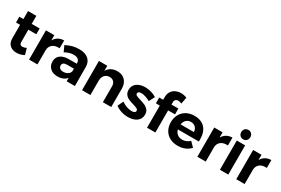

<svg xmlns="http://www.w3.org/2000/svg" viewBox="88 -1915 4476 3060"><g transform="rotate(30 2326.5 -385.0)"><path d="M407 -30Q377 -12 340.5 -2.5Q304 7 267 7Q192 7 145 -36Q98 -79 98 -159V-408H23V-514H98V-662H251V-514H397V-407H251V-185Q251 -123 300 -123Q334 -123 375 -143Z M831 -544V-399Q823 -400 807 -400Q736 -400 694.5 -361.5Q653 -323 653 -259V0H499V-538H653V-441Q681 -491 726 -517Q771 -543 831 -544Z M1191 0V-63Q1164 -29 1121 -11Q1078 7 1022 7Q937 7 887 -39.5Q837 -86 837 -161Q837 -237 890.5 -279.5Q944 -322 1042 -323H1190V-333Q1190 -376 1161.5 -399.5Q1133 -423 1078 -423Q1003 -423 918 -376L870 -482Q934 -514 990 -529Q1046 -544 1113 -544Q1221 -544 1280.5 -493Q1340 -442 1341 -351L1342 0ZM1190 -184V-232H1069Q1024 -232 1002.5 -217.5Q981 -203 981 -171Q981 -140 1003.5 -121.5Q1026 -103 1065 -103Q1113 -103 1148 -126Q1183 -149 1190 -184Z M2011 -338V0H1857V-293Q1857 -344 1828.5 -373.5Q1800 -403 1751 -403Q1694 -402 1661 -363.5Q1628 -325 1628 -265V0H1474V-538H1628V-444Q1684 -542 1814 -544Q1904 -544 1957.5 -488Q2011 -432 2011 -338Z M2318 -432Q2290 -432 2273 -422Q2256 -412 2256 -392Q2256 -370 2279 -358Q2302 -346 2354 -331Q2411 -314 2448 -297.5Q2485 -281 2512 -248.5Q2539 -216 2539 -163Q2539 -83 2477.5 -38.5Q2416 6 2320 6Q2254 6 2193 -13.5Q2132 -33 2087 -69L2137 -173Q2178 -141 2228.5 -123.5Q2279 -106 2324 -106Q2355 -106 2373.5 -116.5Q2392 -127 2392 -148Q2392 -171 2368.5 -184Q2345 -197 2293 -212Q2238 -228 2201.5 -244Q2165 -260 2139 -292.5Q2113 -325 2113 -377Q2113 -457 2173 -501Q2233 -545 2325 -545Q2380 -545 2435 -529.5Q2490 -514 2535 -485L2482 -380Q2438 -405 2395 -418.5Q2352 -432 2318 -432Z M2823 -559V-514H2950V-407H2823V0H2670V-407H2598V-514H2670V-565Q2670 -623 2696.5 -664.5Q2723 -706 2768 -727.5Q2813 -749 2868 -749Q2920 -749 2974 -727L2951 -607Q2936 -613 2919 -617.5Q2902 -622 2887 -622Q2859 -622 2841 -606Q2823 -590 2823 -559Z M3496 -259Q3496 -235 3495 -222H3109Q3122 -171 3159 -142.5Q3196 -114 3248 -114Q3286 -114 3321 -128.5Q3356 -143 3384 -171L3465 -89Q3424 -43 3365.5 -18.5Q3307 6 3235 6Q3150 6 3086.5 -28Q3023 -62 2988.5 -124Q2954 -186 2954 -267Q2954 -349 2989 -411.5Q3024 -474 3087 -508.5Q3150 -543 3231 -543Q3361 -543 3428.5 -468Q3496 -393 3496 -259ZM3351 -313Q3349 -366 3317 -398Q3285 -430 3232 -430Q3182 -430 3148.5 -398.5Q3115 -367 3106 -313Z M3928 -544V-399Q3920 -400 3904 -400Q3833 -400 3791.5 -361.5Q3750 -323 3750 -259V0H3596V-538H3750V-441Q3778 -491 3823 -517Q3868 -543 3928 -544Z M4011 -538H4165V0H4011ZM4088 -605Q4052 -605 4028.5 -629.5Q4005 -654 4005 -691Q4005 -729 4028.5 -753Q4052 -777 4088 -777Q4125 -777 4148.5 -753Q4172 -729 4172 -691Q4172 -653 4148.5 -629Q4125 -605 4088 -605Z M4644 -544V-399Q4636 -400 4620 -400Q4549 -400 4507.5 -361.5Q4466 -323 4466 -259V0H4312V-538H4466V-441Q4494 -491 4539 -517Q4584 -543 4644 -544Z"/></g></svg>

Font: Argentum Sans SemiBold
Style: Regular
Weight: 600
Designer: Julieta Ulanovsky (Modified by Cristiano Sobral)
Foundry: Julieta Ulanovsky
Version: Version 5.001;November 22, 2018;FontCreator 11.5.0.2425 64-b